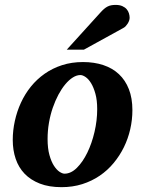

<svg xmlns="http://www.w3.org/2000/svg" viewBox="-20 -754 593 786"><path d="M377.9 -307.1Q377.9 -343.8 370.6 -370.1Q363.3 -396.5 352.8 -413.6Q342.3 -430.7 330.3 -438.7Q318.4 -446.8 309.1 -446.8Q293.9 -446.8 278.1 -436.8Q262.2 -426.8 247.3 -408.9Q232.4 -391.1 219.2 -366.5Q206.1 -341.8 196 -312.7Q186 -283.7 180.4 -251.2Q174.8 -218.8 174.8 -185.1Q174.8 -146.5 182.4 -119.4Q189.9 -92.3 200.9 -75.4Q211.9 -58.6 223.6 -50.8Q235.4 -43 244.1 -43Q270.5 -43 294.7 -66.9Q318.8 -90.8 337.4 -128.9Q356 -167 366.9 -213.9Q377.9 -260.7 377.9 -307.1ZM522 -303.2Q522 -263.7 513.2 -225.1Q504.4 -186.5 487.3 -151.6Q470.2 -116.7 445.3 -86.7Q420.4 -56.6 388.2 -34.7Q356 -12.7 316.7 -0.2Q277.3 12.2 231.9 12.2Q180.7 12.2 143.1 -2.4Q105.5 -17.1 80.8 -42.7Q56.2 -68.4 44.2 -103.8Q32.2 -139.2 32.2 -181.2Q32.2 -220.2 40.8 -259Q49.3 -297.9 65.7 -333.5Q82 -369.1 106.4 -399.4Q130.9 -429.7 162.8 -452.1Q194.8 -474.6 234.1 -487.3Q273.4 -500 319.8 -500Q365.7 -500 403.1 -487.5Q440.4 -475.1 466.8 -450.4Q493.2 -425.8 507.6 -388.9Q522 -352.1 522 -303.2ZM510.7 -681.2Q510.7 -676.3 508.8 -670.2Q506.8 -664.1 503.2 -658.2Q499.5 -652.3 494.9 -647.2Q490.2 -642.1 484.4 -639.2L323.7 -550.8H253.4L390.6 -702.1Q398.9 -711.4 406 -717.5Q413.1 -723.6 420.4 -727.3Q427.7 -731 435.5 -732.4Q443.4 -733.9 453.6 -733.9Q469.7 -733.9 480.7 -729Q491.7 -724.1 498.3 -716.6Q504.9 -709 507.8 -699.5Q510.7 -689.9 510.7 -681.2Z"/></svg>

Font: Charis SIL APac
Style: Bold Italic
Weight: 700
Italic angle: -11°
Foundry: SIL International
Version: Version 5.000